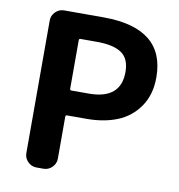

<svg xmlns="http://www.w3.org/2000/svg" viewBox="-82 -815 832 891"><g transform="rotate(10 333.5 -370.0)"><path d="M148.4 0Q125 0 107.9 -17.1Q90.8 -34.2 90.8 -57.6V-682.6Q90.8 -706.1 107.9 -723.1Q125 -740.2 148.4 -740.2H334Q624 -740.2 624 -507.8Q624 -426.8 585 -370.1Q545.9 -313.5 482.9 -288.1Q419.9 -262.7 337.9 -262.7H246.1Q239.3 -262.7 239.3 -255.9V-57.6Q239.3 -34.2 222.2 -17.1Q205.1 0 181.6 0ZM239.3 -387.7Q239.3 -379.9 246.1 -379.9H328.1Q478.5 -379.9 478.5 -507.8Q478.5 -570.3 440.4 -596.7Q402.3 -623 323.2 -623H246.1Q239.3 -623 239.3 -615.2Z"/></g></svg>

Font: Gen Jyuu Gothic Bold
Style: Bold
Weight: 700
Designer: [Source Han Sans]
Ryoko NISHIZUKA  (kana & ideographs); Paul D. Hunt (Latin, Greek & Cyrillic); Wenlong ZHANG  (bopomofo
Version: Version 1.002.20150607